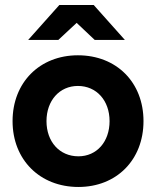

<svg xmlns="http://www.w3.org/2000/svg" viewBox="-20 -732 621 764"><path d="M292 12C444 12 551 -96 551 -250C551 -404 444 -512 290 -512C138 -512 30 -404 30 -250C30 -96 139 12 292 12ZM292 -110C217 -110 165 -168 165 -250C165 -332 217 -390 290 -390C364 -390 416 -332 416 -250C416 -168 365 -110 292 -110ZM357 -573H477L353 -712H216L92 -573H212L285 -641Z"/></svg>

Font: HB Figtree Prototype
Style: Bold
Weight: 700
Designer: Alfredo Marco Pradil
Foundry: Hanken Design Co.®
Version: Version 1.002;Glyphs 3.2 (3228)